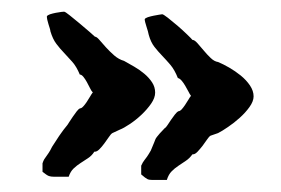

<svg xmlns="http://www.w3.org/2000/svg" viewBox="-20 -376 472 322"><path d="M302.7 -117.2Q297.9 -110.4 291.5 -106.2Q285.2 -102.1 279.1 -97.9Q272.9 -93.8 267.8 -88.6Q262.7 -83.5 259.8 -74.2H235.4Q230 -74.2 227.1 -75.7Q224.1 -77.1 216.8 -83.5V-98.1Q218.3 -101.6 219.5 -103.5Q220.7 -105.5 222.4 -107.7Q224.1 -109.9 226.6 -113.3Q229 -116.7 232.9 -123.5L238.8 -137.7Q239.7 -140.1 240.5 -142.1Q241.2 -144 243.2 -146.5Q245.1 -148.9 248 -152.3Q251 -155.8 256.3 -161.1Q258.3 -162.1 261 -166.3Q263.7 -170.4 266.8 -175Q270 -179.7 273.2 -183.8Q276.4 -188 279.3 -189.5Q281.7 -189.5 284.7 -192.6Q287.6 -195.8 290.5 -200.2Q293.5 -204.6 295.9 -208.7Q298.3 -212.9 300.3 -215.3Q298.3 -217.8 295.9 -222.7Q293.5 -227.5 290.5 -232.4Q287.6 -237.3 284.4 -241Q281.2 -244.6 278.3 -245.1Q272.9 -258.8 265.9 -267.1Q258.8 -275.4 252 -282.5Q245.1 -289.6 239 -297.4Q232.9 -305.2 229.5 -317.4Q228.5 -322.8 225.6 -331.5Q222.7 -340.3 222.7 -343.8Q223.6 -345.7 228 -347.2Q232.4 -348.6 237.3 -349.6Q242.2 -350.6 246.6 -351.3Q251 -352.1 252 -352.1Q253.9 -352.1 261.5 -346.2Q269 -340.3 277.8 -332.8Q286.6 -325.2 293.9 -318.1Q301.3 -311 302.7 -309.1Q306.2 -309.1 311 -303.7Q315.9 -298.3 321.5 -291.5Q327.1 -284.7 333.3 -278.8Q339.4 -272.9 345.7 -272Q354 -268.6 364.3 -262.7Q374.5 -256.8 383.8 -249.3Q393.1 -241.7 399.2 -232.7Q405.3 -223.6 405.3 -214.4Q405.3 -206.1 398.4 -196.5Q391.6 -187 382.1 -178.5Q372.6 -169.9 362.5 -163.1Q352.5 -156.2 345.7 -152.8L333 -148.4Q330.6 -147 327.1 -141.8Q323.7 -136.7 319.6 -131.3Q315.4 -126 311.3 -121.6Q307.1 -117.2 303.7 -117.2ZM138.2 -121.6Q133.8 -114.7 127.4 -110.6Q121.1 -106.4 115 -102.5Q108.9 -98.6 103.5 -93.5Q98.1 -88.4 95.2 -79.6H70.3Q65.4 -79.6 62 -80.8Q58.6 -82 51.3 -87.9V-102.1Q52.7 -106.4 54.2 -108.9Q55.7 -111.3 57.4 -113.5Q59.1 -115.7 61.5 -119.4Q64 -123 67.4 -129.9L79.1 -147.9Q81.1 -150.4 83.5 -154.1Q85.9 -157.7 92.3 -165.5Q93.3 -166.5 95.9 -170.9Q98.6 -175.3 102.1 -180.2Q105.5 -185.1 108.6 -189.2Q111.8 -193.4 114.3 -194.3Q116.7 -194.3 119.6 -197.5Q122.6 -200.7 125.5 -205.1Q128.4 -209.5 131.1 -214.1Q133.8 -218.8 135.7 -221.2Q133.3 -223.1 130.9 -228.3Q128.4 -233.4 125.7 -238.3Q123 -243.2 119.9 -247.1Q116.7 -251 113.8 -251Q108.4 -264.2 101.3 -272.2Q94.2 -280.3 87.4 -287.4Q80.6 -294.4 74.5 -302.5Q68.4 -310.5 64.5 -323.7Q64.5 -325.2 63.5 -328.4Q62.5 -331.5 61.3 -335.4Q60.1 -339.4 59.3 -342.8Q58.6 -346.2 58.6 -348.6Q59.6 -350.6 64 -352.1Q68.4 -353.5 73.5 -354.5Q78.6 -355.5 82.8 -356Q86.9 -356.4 87.4 -356.4Q89.4 -356.4 96.9 -350.3Q104.5 -344.2 113.3 -336.9Q122.1 -329.6 129.9 -322.8Q137.7 -315.9 139.2 -314.5Q142.1 -314.5 146.7 -309.1Q151.4 -303.7 157.7 -296.6Q164.1 -289.6 171.6 -283Q179.2 -276.4 188 -273.9Q195.8 -269.5 205.1 -264.2Q214.4 -258.8 222.2 -252.2Q230 -245.6 235.1 -237.8Q240.2 -230 240.2 -220.7Q240.2 -211.9 233.4 -202.1Q226.6 -192.4 217.3 -183.6Q208 -174.8 197.8 -168Q187.5 -161.1 181.2 -158.7L168.5 -152.8Q166 -151.4 162.6 -146.2Q159.2 -141.1 155 -135.5Q150.9 -129.9 146.7 -125.7Q142.6 -121.6 139.2 -121.6Z"/></svg>

Font: IM FELL English
Style: Regular
Weight: 400
Designer: Igino Marini
Foundry: Igino Marini
Version: 3.00